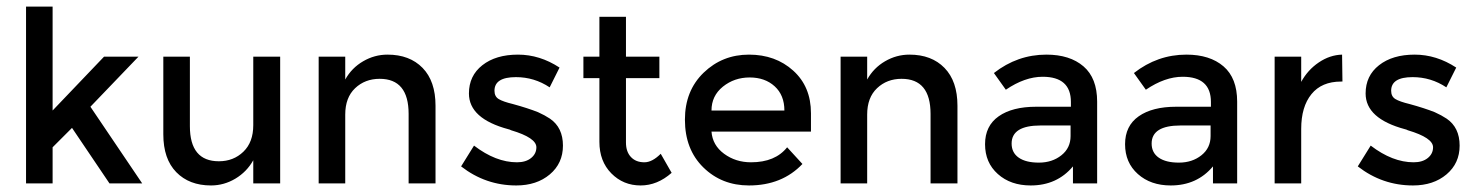

<svg xmlns="http://www.w3.org/2000/svg" viewBox="-20 -555 4470 581"><path d="M139.2 0H58.8V-535.1H139.2V-220.6L294.8 -383.5H399L253.6 -232L410.3 0H311.3L197.9 -168L139.2 -109.3Z M746.4 -383.5H827.8V0H746.4V-70.1Q726.8 -35.1 692.3 -14.4Q657.7 6.2 618.6 6.2Q552.6 6.2 513.4 -34Q474.2 -74.2 474.2 -148.5V-383.5H554.6V-173.2Q554.6 -67 642.3 -67Q686.6 -67 716.5 -95.9Q746.4 -124.7 746.4 -176.3Z M1024.7 0H944.3V-383.5H1024.7V-314.4Q1044.3 -349.5 1078.9 -369.6Q1113.4 -389.7 1152.6 -389.7Q1219.6 -389.7 1258.8 -349.5Q1297.9 -309.3 1297.9 -235.1V0H1216.5V-210.3Q1216.5 -316.5 1128.9 -316.5Q1084.5 -316.5 1054.6 -288.1Q1024.7 -259.8 1024.7 -208.2Z M1542.3 6.2Q1449.5 6.2 1375.3 -51.5L1414.4 -114.4Q1480.4 -63.9 1544.3 -63.9Q1571.1 -63.9 1587.1 -76.8Q1603.1 -89.7 1603.1 -109.3Q1603.1 -138.1 1526.8 -160.8Q1524.7 -161.9 1522.2 -162.9Q1519.6 -163.9 1518.6 -163.9Q1399 -195.9 1399 -272.2Q1399 -325.8 1439.7 -357.7Q1480.4 -389.7 1547.4 -389.7Q1613.4 -389.7 1673.2 -350.5L1643.3 -290.7Q1596.9 -321.6 1541.2 -321.6Q1476.3 -321.6 1476.3 -280.4Q1476.3 -262.9 1489.2 -255.2Q1502.1 -247.4 1532 -240.2Q1577.3 -227.8 1608.2 -215.5Q1628.9 -206.2 1644.3 -195.9Q1683.5 -169.1 1683.5 -114.4Q1683.5 -60.8 1643.8 -27.3Q1604.1 6.2 1542.3 6.2Z M1874.2 -318.6V-123.7Q1874.2 -95.9 1889.2 -79.9Q1904.1 -63.9 1929.9 -63.9Q1953.6 -63.9 1979.4 -89.7L2012.4 -32Q1969.1 6.2 1918.6 6.2Q1866 6.2 1829.9 -30.4Q1793.8 -67 1793.8 -125.8V-318.6H1745.4V-383.5H1793.8V-504.1H1874.2V-383.5H1975.3V-318.6Z M2434 -156.7H2133Q2136.1 -115.5 2171.1 -89.7Q2206.2 -63.9 2252.6 -63.9Q2325.8 -63.9 2361.9 -109.3L2408.2 -58.8Q2346.4 6.2 2246.4 6.2Q2163.9 6.2 2108.2 -48.5Q2052.6 -103.1 2052.6 -192.8Q2052.6 -280.4 2109.3 -335.1Q2166 -389.7 2246.4 -389.7Q2326.8 -389.7 2380.4 -341.2Q2434 -292.8 2434 -212.4ZM2353.6 -220.6Q2353.6 -267 2324.2 -293.8Q2294.8 -320.6 2248.5 -320.6Q2202.1 -320.6 2167.5 -292.8Q2133 -264.9 2133 -220.6Z M2604.1 0H2523.7V-383.5H2604.1V-314.4Q2623.7 -349.5 2658.2 -369.6Q2692.8 -389.7 2732 -389.7Q2799 -389.7 2838.1 -349.5Q2877.3 -309.3 2877.3 -235.1V0H2795.9V-210.3Q2795.9 -316.5 2708.2 -316.5Q2663.9 -316.5 2634 -288.1Q2604.1 -259.8 2604.1 -208.2Z M3300 0H3226.8V-51.5Q3178.4 6.2 3099 6.2Q3038.1 6.2 2999.5 -28.4Q2960.8 -62.9 2960.8 -118.6Q2960.8 -174.2 3002.1 -203.1Q3043.3 -232 3115.5 -232H3220.6V-246.4Q3220.6 -322.7 3135.1 -322.7Q3081.4 -322.7 3023.7 -283.5L2987.6 -334Q3058.8 -389.7 3146.4 -389.7Q3217.5 -389.7 3258.8 -354.1Q3300 -318.6 3300 -247.4ZM3219.6 -175.3H3128.9Q3041.2 -175.3 3041.2 -120.6Q3041.2 -92.8 3062.9 -77.8Q3084.5 -62.9 3123.7 -62.9Q3163.9 -62.9 3191.8 -85.1Q3219.6 -107.2 3219.6 -143.3Z M3723.7 0H3650.5V-51.5Q3602.1 6.2 3522.7 6.2Q3461.9 6.2 3423.2 -28.4Q3384.5 -62.9 3384.5 -118.6Q3384.5 -174.2 3425.8 -203.1Q3467 -232 3539.2 -232H3644.3V-246.4Q3644.3 -322.7 3558.8 -322.7Q3505.2 -322.7 3447.4 -283.5L3411.3 -334Q3482.5 -389.7 3570.1 -389.7Q3641.2 -389.7 3682.5 -354.1Q3723.7 -318.6 3723.7 -247.4ZM3643.3 -175.3H3552.6Q3464.9 -175.3 3464.9 -120.6Q3464.9 -92.8 3486.6 -77.8Q3508.2 -62.9 3547.4 -62.9Q3587.6 -62.9 3615.5 -85.1Q3643.3 -107.2 3643.3 -143.3Z M3917.5 -164.9V0H3837.1V-383.5H3917.5V-307.2Q3937.1 -343.3 3970.6 -366Q4004.1 -388.7 4041.2 -389.7L4042.3 -308.2H4038.1Q3979.4 -308.2 3948.5 -270.1Q3917.5 -232 3917.5 -164.9Z M4255.7 6.2Q4162.9 6.2 4088.7 -51.5L4127.8 -114.4Q4193.8 -63.9 4257.7 -63.9Q4284.5 -63.9 4300.5 -76.8Q4316.5 -89.7 4316.5 -109.3Q4316.5 -138.1 4240.2 -160.8Q4238.1 -161.9 4235.6 -162.9Q4233 -163.9 4232 -163.9Q4112.4 -195.9 4112.4 -272.2Q4112.4 -325.8 4153.1 -357.7Q4193.8 -389.7 4260.8 -389.7Q4326.8 -389.7 4386.6 -350.5L4356.7 -290.7Q4310.3 -321.6 4254.6 -321.6Q4189.7 -321.6 4189.7 -280.4Q4189.7 -262.9 4202.6 -255.2Q4215.5 -247.4 4245.4 -240.2Q4290.7 -227.8 4321.6 -215.5Q4342.3 -206.2 4357.7 -195.9Q4396.9 -169.1 4396.9 -114.4Q4396.9 -60.8 4357.2 -27.3Q4317.5 6.2 4255.7 6.2Z"/></svg>

Font: NATS
Style: Regular
Weight: 400
Designer: Purushoth Kumar Guthula
Foundry: Silicon Andhra, USA.
Version: Version 1.0.4; ttfautohint (v1.2.25-373a) -l 7 -r 28 -G 50 -